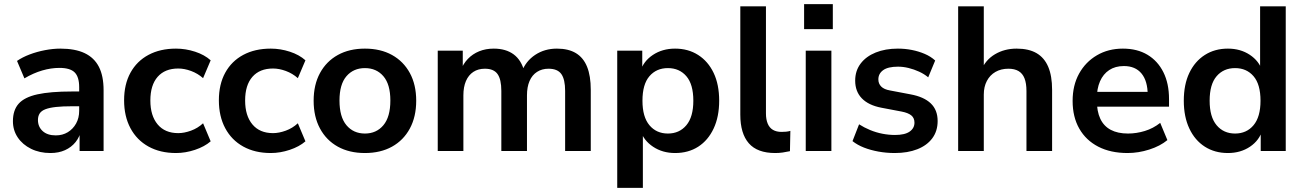

<svg xmlns="http://www.w3.org/2000/svg" viewBox="-20 -736 6353 936"><path d="M226 10Q173 10 131.5 -10.5Q90 -31 66.5 -66Q43 -101 43 -145Q43 -199 71 -230.5Q99 -262 162 -276Q225 -290 331 -290H381V-218H332Q285 -218 253 -214.5Q221 -211 201.5 -203.5Q182 -196 173.5 -183Q165 -170 165 -151Q165 -118 188 -97Q211 -76 252 -76Q285 -76 310.5 -91.5Q336 -107 351 -134Q366 -161 366 -196V-311Q366 -361 344 -383Q322 -405 270 -405Q229 -405 186 -392.5Q143 -380 99 -354L63 -439Q89 -457 124.5 -470.5Q160 -484 199.5 -491.5Q239 -499 274 -499Q346 -499 392.5 -477Q439 -455 462 -410.5Q485 -366 485 -296V0H368V-104H376Q369 -69 348.5 -43.5Q328 -18 297 -4Q266 10 226 10Z M838 10Q761 10 704 -21.5Q647 -53 616 -111Q585 -169 585 -247Q585 -325 616 -381.5Q647 -438 704 -468.5Q761 -499 838 -499Q885 -499 931 -484Q977 -469 1007 -442L970 -355Q944 -378 911.5 -390Q879 -402 849 -402Q784 -402 748.5 -361.5Q713 -321 713 -246Q713 -172 748.5 -129.5Q784 -87 849 -87Q878 -87 911 -99Q944 -111 970 -135L1007 -47Q977 -21 930.5 -5.5Q884 10 838 10Z M1300 10Q1223 10 1166 -21.5Q1109 -53 1078 -111Q1047 -169 1047 -247Q1047 -325 1078 -381.5Q1109 -438 1166 -468.5Q1223 -499 1300 -499Q1347 -499 1393 -484Q1439 -469 1469 -442L1432 -355Q1406 -378 1373.5 -390Q1341 -402 1311 -402Q1246 -402 1210.5 -361.5Q1175 -321 1175 -246Q1175 -172 1210.5 -129.5Q1246 -87 1311 -87Q1340 -87 1373 -99Q1406 -111 1432 -135L1469 -47Q1439 -21 1392.5 -5.5Q1346 10 1300 10Z M1759 10Q1683 10 1627 -21Q1571 -52 1540 -109.5Q1509 -167 1509 -245Q1509 -323 1540 -380Q1571 -437 1627 -468Q1683 -499 1759 -499Q1835 -499 1891 -468Q1947 -437 1978 -380Q2009 -323 2009 -245Q2009 -167 1978 -109.5Q1947 -52 1891 -21Q1835 10 1759 10ZM1759 -85Q1815 -85 1849 -125.5Q1883 -166 1883 -246Q1883 -325 1849 -364.5Q1815 -404 1759 -404Q1703 -404 1669 -364.5Q1635 -325 1635 -246Q1635 -166 1669 -125.5Q1703 -85 1759 -85Z M2114 0V-489H2236V-391H2225Q2238 -425 2261 -449Q2284 -473 2316 -486Q2348 -499 2387 -499Q2446 -499 2484 -471Q2522 -443 2537 -385H2523Q2543 -438 2589 -468.5Q2635 -499 2695 -499Q2751 -499 2787.5 -477Q2824 -455 2842 -410.5Q2860 -366 2860 -298V0H2735V-293Q2735 -349 2716.5 -375Q2698 -401 2654 -401Q2622 -401 2598 -385.5Q2574 -370 2561.5 -341Q2549 -312 2549 -271V0H2424V-293Q2424 -349 2405.5 -375Q2387 -401 2344 -401Q2311 -401 2287.5 -385.5Q2264 -370 2251.5 -341Q2239 -312 2239 -271V0Z M2989 180V-489H3111V-386H3101Q3116 -437 3162.5 -468Q3209 -499 3271 -499Q3335 -499 3383.5 -468Q3432 -437 3459 -380.5Q3486 -324 3486 -245Q3486 -167 3459 -109.5Q3432 -52 3384 -21Q3336 10 3271 10Q3210 10 3164 -20.5Q3118 -51 3102 -100H3114V180ZM3236 -85Q3292 -85 3326 -125.5Q3360 -166 3360 -245Q3360 -325 3326 -364.5Q3292 -404 3236 -404Q3180 -404 3146 -364.5Q3112 -325 3112 -245Q3112 -166 3146 -125.5Q3180 -85 3236 -85Z M3759 10Q3672 10 3630.5 -37.5Q3589 -85 3589 -177V-705H3714V-183Q3714 -154 3722.5 -133.5Q3731 -113 3748 -103Q3765 -93 3790 -93Q3801 -93 3812 -94Q3823 -95 3833 -98L3831 1Q3813 5 3795.5 7.5Q3778 10 3759 10Z M3900 -594V-716H4040V-594ZM3908 0V-489H4033V0Z M4342 10Q4301 10 4262.5 3Q4224 -4 4192 -16.5Q4160 -29 4136 -48L4168 -130Q4193 -114 4222 -102Q4251 -90 4282 -84Q4313 -78 4343 -78Q4391 -78 4414.5 -94.5Q4438 -111 4438 -138Q4438 -161 4422.5 -173.5Q4407 -186 4376 -192L4276 -211Q4214 -223 4181.5 -256.5Q4149 -290 4149 -343Q4149 -391 4175.5 -426Q4202 -461 4249 -480Q4296 -499 4357 -499Q4392 -499 4425 -492.5Q4458 -486 4487.5 -473.5Q4517 -461 4539 -441L4505 -359Q4486 -375 4461 -386.5Q4436 -398 4409.5 -404.5Q4383 -411 4358 -411Q4309 -411 4285.5 -394Q4262 -377 4262 -349Q4262 -328 4276 -314Q4290 -300 4319 -295L4419 -276Q4484 -264 4517.5 -232Q4551 -200 4551 -146Q4551 -97 4525 -62Q4499 -27 4452 -8.5Q4405 10 4342 10Z M4651 0V-705H4776V-391H4762Q4784 -444 4830.5 -471.5Q4877 -499 4936 -499Q4995 -499 5033 -477Q5071 -455 5090 -410.5Q5109 -366 5109 -298V0H4984V-292Q4984 -330 4974.5 -354Q4965 -378 4945.5 -389.5Q4926 -401 4896 -401Q4860 -401 4833 -385.5Q4806 -370 4791 -341.5Q4776 -313 4776 -275V0Z M5477 10Q5394 10 5334 -21Q5274 -52 5241.5 -109Q5209 -166 5209 -244Q5209 -320 5240.5 -377Q5272 -434 5327.5 -466.5Q5383 -499 5454 -499Q5524 -499 5574 -469Q5624 -439 5651.5 -384Q5679 -329 5679 -253V-216H5310V-288H5591L5575 -273Q5575 -341 5545 -377.5Q5515 -414 5459 -414Q5417 -414 5387.5 -394.5Q5358 -375 5342.5 -339.5Q5327 -304 5327 -255V-248Q5327 -193 5344 -157Q5361 -121 5395 -103Q5429 -85 5479 -85Q5520 -85 5561 -97.5Q5602 -110 5636 -137L5671 -53Q5636 -24 5583 -7Q5530 10 5477 10Z M5966 10Q5902 10 5853.5 -21Q5805 -52 5778 -109.5Q5751 -167 5751 -245Q5751 -324 5778 -380.5Q5805 -437 5853.5 -468Q5902 -499 5966 -499Q6027 -499 6072.5 -469Q6118 -439 6134 -390H6123V-705H6248V0H6126V-104H6135Q6120 -52 6074 -21Q6028 10 5966 10ZM6001 -85Q6057 -85 6091 -125.5Q6125 -166 6125 -245Q6125 -325 6091 -364.5Q6057 -404 6001 -404Q5945 -404 5911 -364.5Q5877 -325 5877 -245Q5877 -166 5911 -125.5Q5945 -85 6001 -85Z"/></svg>

Font: Nunito Sans 12pt ExtraLight
Style: Bold
Weight: 700
Version: Version 3.101;gftools[0.9.27]